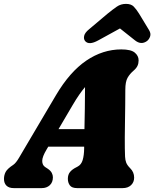

<svg xmlns="http://www.w3.org/2000/svg" viewBox="-44 -969 794 989"><path d="M196 -199Q173.5 -161.5 173.5 -140.2Q173.5 -119 188 -109L202.5 -99.5Q217 -89.5 222.8 -78.2Q228.5 -67 228.5 -56Q228.5 -30 212.5 -15Q196.5 0 170.5 0H27.5Q2 0 -10.8 -12.8Q-23.5 -25.5 -23.5 -47.5Q-23.5 -67 -14.8 -83.5Q-6 -100 24.5 -120Q38.5 -129.5 55 -158Q71.5 -186.5 90 -217.5L244.5 -479Q315.5 -599 400.5 -656.8Q485.5 -714.5 581 -714.5Q630.5 -714.5 650.2 -698Q670 -681.5 670 -658Q670 -642.5 664.2 -630Q658.5 -617.5 644.5 -605.5Q625 -589 613.2 -568.5Q601.5 -548 601.5 -506.5Q601.5 -471.5 601 -427.8Q600.5 -384 599.8 -340Q599 -296 598.8 -260.2Q598.5 -224.5 599 -205.5Q599.5 -179.5 600.2 -162Q601 -144.5 606.2 -131Q611.5 -117.5 626.5 -102.5Q647 -82.5 647 -54Q647 -30.5 631 -15.2Q615 0 587.5 0H354Q326 0 315.8 -14.2Q305.5 -28.5 305.5 -48Q305.5 -69.5 316.8 -83.2Q328 -97 350.5 -108L356 -111Q374.5 -120.5 381.8 -144.5Q389 -168.5 389.5 -204.5Q389.5 -209 389.5 -213.5H204.5ZM329.5 -426.5 257.5 -304H391Q392 -354 393 -410Q394 -466 394 -520.5Q380.5 -504.5 364.5 -481.8Q348.5 -459 329.5 -426.5ZM462 -761Q414 -734.5 394.5 -757.5Q386 -768 389.5 -784.2Q393 -800.5 414.5 -818L510 -898.5Q537 -920.5 557.8 -934.8Q578.5 -949 605 -949Q631.5 -949 645 -935Q658.5 -921 672.5 -898.5L724 -813.5Q734.5 -796 729.2 -781Q724 -766 713 -757.5Q683 -736 651.5 -761L574 -822.5Z"/></svg>

Font: Fraunces 72pt S100 Black
Style: Italic
Weight: 900
Italic angle: -16°
Version: Version 1.000; ttfautohint (v1.8.3)